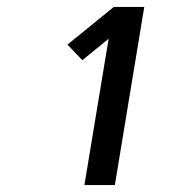

<svg xmlns="http://www.w3.org/2000/svg" viewBox="-20 -858 540 555"><path d="M224 -323 294 -746 218 -684 175 -729 309 -838H397L312 -323Z"/></svg>

Font: Iosevka Custom
Style: Bold Italic
Weight: 700
Italic angle: -9°
Designer: Belleve Invis
Foundry: Belleve Invis
Version: Version 30.3.1; ttfautohint (v1.8.3)